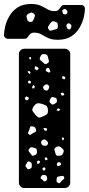

<svg xmlns="http://www.w3.org/2000/svg" viewBox="-40 -945 447 965"><path d="M82 0Q71 0 63 -8Q55 -16 55 -27V-673Q55 -684 63 -692Q71 -700 82 -700H286Q297 -700 305 -692Q313 -684 313 -673V-27Q313 -16 305 -8Q297 0 286 0ZM185 -673Q175 -674 170.5 -671Q166 -668 162 -659Q158 -650 160.5 -646Q163 -642 171 -636Q179 -629 183.5 -624.5Q188 -620 197 -626Q207 -632 206 -638Q205 -644 202 -654Q200 -664 197 -668Q194 -672 185 -673ZM115 -658 106 -657 108 -647H117ZM147 -609 136 -612 134 -598 146 -591 155 -601ZM210 -595Q208 -599 207 -601.5Q206 -604 201 -604Q192 -603 190 -593Q189 -589 191.5 -587.5Q194 -586 198 -584Q202 -582 204.5 -580.5Q207 -579 210 -582Q214 -585 213 -587.5Q212 -590 210 -595ZM113 -582 108 -588 98 -586 103 -578 111 -572ZM281 -562 271 -560 274 -549 285 -546 289 -556ZM115 -536 109 -540 100 -537 103 -526H115ZM202 -518Q195 -524 186 -518Q181 -515 178.5 -512Q176 -509 177 -503Q181 -491 192 -490Q199 -490 201 -492.5Q203 -495 206 -502Q210 -511 202 -518ZM135 -511 127 -518 122 -509V-501H132ZM276 -480 264 -476 269 -466 277 -464 284 -471ZM106 -453 94 -461 84 -453 89 -442 100 -441ZM246 -442Q245 -451 240.5 -453Q236 -455 227 -457Q220 -458 217.5 -455Q215 -452 212 -446Q209 -440 208.5 -436.5Q208 -433 212 -428Q218 -422 221.5 -420Q225 -418 232 -422Q240 -426 243.5 -429.5Q247 -433 246 -442ZM166 -424Q151 -428 143.5 -424Q136 -420 127 -407Q120 -395 123.5 -388Q127 -381 136 -371Q145 -360 151 -356Q157 -352 169 -357Q185 -364 193.5 -369Q202 -374 201 -391Q200 -409 191.5 -414.5Q183 -420 166 -424ZM256 -400 249 -399 244 -391 254 -387 263 -393ZM121 -310Q112 -311 111 -305.5Q110 -300 107 -292Q104 -284 101.5 -279.5Q99 -275 105 -270Q111 -265 115 -268.5Q119 -272 126 -276Q133 -280 138 -282Q143 -284 141 -293Q139 -302 135 -305.5Q131 -309 121 -310ZM188 -302 178 -300 183 -290 194 -287 197 -298ZM281 -251 274 -256 271 -248 275 -239 282 -245ZM192 -240Q185 -247 175 -242Q165 -237 167 -226Q169 -215 180 -213Q188 -212 192 -212.5Q196 -213 200 -220Q203 -227 200.5 -230.5Q198 -234 192 -240ZM266 -205Q253 -214 241 -205Q234 -200 233.5 -195.5Q233 -191 236 -183Q239 -173 241 -167.5Q243 -162 253 -162Q264 -162 269.5 -165Q275 -168 279 -179Q282 -189 278 -193.5Q274 -198 266 -205ZM128 -203Q120 -206 115.5 -204.5Q111 -203 106 -196Q102 -189 104 -185.5Q106 -182 111 -176Q117 -169 120 -164.5Q123 -160 131 -164Q141 -167 143.5 -171.5Q146 -176 146 -186Q145 -196 141 -198.5Q137 -201 128 -203ZM196 -152 189 -155 184 -147 190 -139 200 -144ZM162 -133 154 -139 145 -133 148 -121 158 -124ZM120 -112Q120 -121 118 -125.5Q116 -130 107 -133Q100 -135 98 -130.5Q96 -126 91 -119Q86 -112 91 -105Q96 -99 98 -96Q100 -93 107 -95Q115 -98 117.5 -101Q120 -104 120 -112ZM256 -130Q250 -131 247 -123Q244 -116 248 -112Q252 -108 259 -112Q263 -114 265.5 -115.5Q268 -117 267 -121Q265 -129 256 -130ZM189 -97 183 -105 173 -99 176 -88 186 -89ZM197 -49Q196 -56 194.5 -59.5Q193 -63 186 -65Q178 -66 174 -65Q170 -64 166 -57Q162 -50 166 -47.5Q170 -45 175 -40Q178 -36 180.5 -34Q183 -32 188 -34Q198 -39 197 -49ZM282 -55Q279 -62 274 -61Q269 -60 261 -59Q254 -58 250.5 -57Q247 -56 245 -49Q244 -40 244 -35Q244 -30 252 -26Q259 -22 262 -26.5Q265 -31 271 -37Q277 -43 281 -45.5Q285 -48 282 -55ZM251 -745Q221 -745 202 -754Q183 -763 168 -772Q153 -781 133 -781Q118 -781 111 -773.5Q104 -766 99 -758Q94 -750 83 -750H-1Q-8 -750 -14 -755.5Q-20 -761 -20 -768Q-20 -785 -14 -811.5Q-8 -838 7 -864Q22 -890 48.5 -907.5Q75 -925 116 -925Q146 -925 165 -916Q184 -907 199.5 -898Q215 -889 234 -889Q249 -889 255.5 -897Q262 -905 267.5 -912.5Q273 -920 284 -920H368Q377 -920 382 -914.5Q387 -909 387 -901Q387 -884 381 -858Q375 -832 360 -806Q345 -780 318.5 -762.5Q292 -745 251 -745ZM293 -896Q287 -903 278 -897Q273 -895 273 -892Q273 -889 274 -884Q275 -879 276.5 -876.5Q278 -874 283 -873Q289 -872 292 -873Q295 -874 298 -880Q302 -889 293 -896ZM130 -876Q122 -883 117 -882Q112 -881 103 -876Q95 -871 93.5 -866.5Q92 -862 95 -854Q97 -844 100 -840Q103 -836 112 -835Q121 -834 124 -838.5Q127 -843 131 -851Q134 -860 135.5 -865Q137 -870 130 -876ZM237 -836Q227 -840 222.5 -837Q218 -834 211 -826Q205 -817 202 -811.5Q199 -806 205 -797Q211 -789 217 -791Q223 -793 233 -796Q242 -798 246.5 -800.5Q251 -803 251 -812Q251 -823 249 -828Q247 -833 237 -836ZM316 -822Q311 -825 308 -827.5Q305 -830 300 -826Q291 -821 295 -809Q298 -798 308 -797Q314 -797 315 -800.5Q316 -804 318 -809Q321 -817 316 -822Z"/></svg>

Font: Rubik Moonrocks
Style: Regular
Weight: 400
Designer: Hubert and Fischer, NaN
Foundry: Hubert and Fischer, NaN
Version: Version 2.200